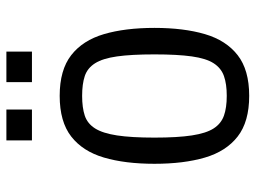

<svg xmlns="http://www.w3.org/2000/svg" viewBox="-122 -684 819 616"><g transform="rotate(-90 288.0 -376.5)"><path d="M288 13Q205 13 157.5 -24Q110 -61 90 -129Q70 -197 70 -291Q70 -385 90 -453Q110 -521 157.5 -558Q205 -595 288 -595Q371 -595 418.5 -558Q466 -521 486 -453Q506 -385 506 -291Q506 -197 486 -129Q466 -61 418.5 -24Q371 13 288 13ZM288 -59Q326 -59 351.5 -68Q377 -77 392.5 -101Q408 -125 414.5 -171Q421 -217 421 -291Q421 -365 414.5 -411Q408 -457 392.5 -481.5Q377 -506 351.5 -514.5Q326 -523 288 -523Q250 -523 224.5 -514.5Q199 -506 183.5 -481.5Q168 -457 161 -411Q154 -365 154 -291Q154 -217 161 -171Q168 -125 183.5 -101Q199 -77 224.5 -68Q250 -59 288 -59ZM145 -684V-766H244V-684ZM332 -684V-766H430V-684Z"/></g></svg>

Font: Ruda
Style: Regular
Weight: 400
Designer: Mariela Monsalve and Angelina Sanchez
Foundry: Mariela Monsalve and Angelina Sanchez
Version: Version 2.000